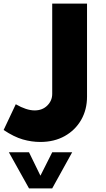

<svg xmlns="http://www.w3.org/2000/svg" viewBox="-52 -522 585 1059"><path d="M170 261Q122 261 73.5 247Q25 233 -32 195L35 53Q94 87 139 87Q182 87 209 60Q236 33 236 -4V-502H428V11Q428 83 395.5 139.5Q363 196 305 228.5Q247 261 170 261ZM346 318 236 517H108L-3 318H108L171 447L236 318Z"/></svg>

Font: Noto Kufi Arabic Black
Style: Regular
Weight: 900
Designer: Monotype Design Team, David Williams, Khaled Hosny
Foundry: Google LLC
Version: Version 2.109; ttfautohint (v1.8.4.7-5d5b)